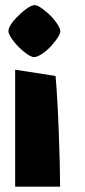

<svg xmlns="http://www.w3.org/2000/svg" viewBox="-20 -569 326 736"><path d="M64.9 -376.5Q44.9 -393.6 28.6 -416Q12.2 -438.5 12.2 -449.7Q12.2 -459 20.5 -473.1Q28.8 -487.3 41.5 -500Q62.5 -521.5 81.5 -535.4Q100.6 -549.3 113.3 -549.3Q121.1 -549.3 131.8 -542.7Q142.6 -536.1 157.2 -523.9Q178.2 -506.8 194.8 -484.1Q211.4 -461.4 211.4 -448.7Q211.4 -433.6 180.7 -397.9Q163.6 -377.9 143.3 -364Q123 -350.1 110.4 -350.1Q95.7 -350.1 64.9 -376.5ZM210.4 146.5H38.1V-301.8L192.9 -277.8Q200.2 -197.8 205.3 -62.3Q210.4 73.2 210.4 146.5Z"/></svg>

Font: Vesper Libre Heavy
Style: Regular
Weight: 900
Designer: Robert Keller & Kimya Gandhi
Foundry: Mota Italic
Version: Version 1.058